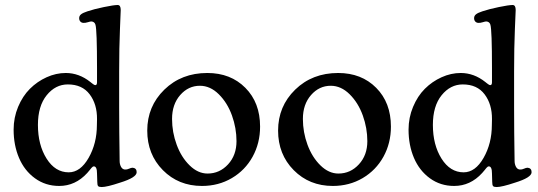

<svg xmlns="http://www.w3.org/2000/svg" viewBox="-20 -734 2161 771"><path d="M34.7 -213.4Q34.7 -261.7 52.7 -304.9Q70.8 -348.1 100.1 -377.4Q129.4 -406.7 167.2 -423.8Q205.1 -440.9 244.1 -440.9Q297.4 -440.9 342.8 -404.8Q345.7 -402.3 349.6 -399.4Q353.5 -396.5 355.2 -395.3Q356.9 -394 358.9 -393.1Q360.8 -392.1 362.8 -392.1Q369.6 -392.1 369.6 -403.8V-460.4Q369.6 -613.8 363.3 -634.8Q359.9 -647 346.7 -647.9Q342.8 -647.9 332.8 -644.8Q322.8 -641.6 314.5 -642.1Q307.1 -642.6 302.5 -647.7Q297.9 -652.8 297.9 -661.1Q297.9 -670.4 305.4 -676.5Q313 -682.6 331.1 -688.5Q356.9 -697.3 397 -705.6Q437 -713.9 452.6 -713.9Q464.8 -713.9 464.8 -693.8Q464.8 -690.4 461.7 -617.2Q458.5 -543.9 458.5 -446.8V-301.8Q458.5 -250 459 -201.9Q459.5 -153.8 460 -124.5Q460.4 -95.2 460.4 -87.9Q460.4 -74.7 465.8 -64.5Q471.2 -54.2 481.4 -53.2Q490.2 -52.7 498.3 -56.6Q506.3 -60.5 513.2 -60.5Q528.8 -58.6 528.8 -42.5Q528.8 -21 461.9 -0.5Q409.2 17.1 388.2 17.1Q377.4 17.1 374 13.2Q370.6 9.3 370.6 -4.4Q369.6 -26.9 369.6 -37.1Q369.6 -65.9 356.9 -65.9Q354.5 -65.9 351.8 -64Q349.1 -62 346.9 -59.3Q344.7 -56.6 339.8 -50.5Q335 -44.4 330.1 -39.1Q282.7 12.7 217.8 12.7Q162.6 12.7 120.4 -18.1Q78.1 -48.8 56.4 -99.9Q34.7 -150.9 34.7 -213.4ZM255.9 -42Q302.7 -42 335.9 -100.1Q369.1 -158.2 369.1 -232.4L369.6 -255.4Q370.1 -315.4 340.1 -355.2Q310.1 -395 252.4 -395Q202.6 -395 167.5 -351.6Q132.3 -308.1 132.3 -232.4Q132.3 -152.3 167 -97.2Q201.7 -42 255.9 -42Z M571.3 -209.5Q571.3 -307.1 639.9 -374Q708.5 -440.9 812.5 -440.9Q906.2 -440.9 965.3 -381.3Q1024.4 -321.8 1024.4 -225.6Q1024.4 -159.2 994.4 -104.7Q964.4 -50.3 910.9 -18.8Q857.4 12.7 791 12.7Q696.8 12.7 634 -50.8Q571.3 -114.3 571.3 -209.5ZM813.5 -37.1Q861.8 -37.1 895.8 -74Q929.7 -110.8 929.7 -167Q929.7 -219.7 911.4 -270.5Q893.1 -321.3 858.6 -355.5Q824.2 -389.6 782.7 -389.6Q736.3 -389.6 703.6 -352.3Q670.9 -314.9 670.9 -256.3Q670.9 -203.1 689.5 -152.8Q708 -102.5 741.5 -69.8Q774.9 -37.1 813.5 -37.1Z M1096.7 -209.5Q1096.7 -307.1 1165.3 -374Q1233.9 -440.9 1337.9 -440.9Q1431.6 -440.9 1490.7 -381.3Q1549.8 -321.8 1549.8 -225.6Q1549.8 -159.2 1519.8 -104.7Q1489.7 -50.3 1436.3 -18.8Q1382.8 12.7 1316.4 12.7Q1222.2 12.7 1159.4 -50.8Q1096.7 -114.3 1096.7 -209.5ZM1338.9 -37.1Q1387.2 -37.1 1421.1 -74Q1455.1 -110.8 1455.1 -167Q1455.1 -219.7 1436.8 -270.5Q1418.5 -321.3 1384 -355.5Q1349.6 -389.6 1308.1 -389.6Q1261.7 -389.6 1229 -352.3Q1196.3 -314.9 1196.3 -256.3Q1196.3 -203.1 1214.8 -152.8Q1233.4 -102.5 1266.8 -69.8Q1300.3 -37.1 1338.9 -37.1Z M1620.6 -213.4Q1620.6 -261.7 1638.7 -304.9Q1656.7 -348.1 1686 -377.4Q1715.3 -406.7 1753.2 -423.8Q1791 -440.9 1830.1 -440.9Q1883.3 -440.9 1928.7 -404.8Q1931.6 -402.3 1935.5 -399.4Q1939.5 -396.5 1941.2 -395.3Q1942.9 -394 1944.8 -393.1Q1946.8 -392.1 1948.7 -392.1Q1955.6 -392.1 1955.6 -403.8V-460.4Q1955.6 -613.8 1949.2 -634.8Q1945.8 -647 1932.6 -647.9Q1928.7 -647.9 1918.7 -644.8Q1908.7 -641.6 1900.4 -642.1Q1893.1 -642.6 1888.4 -647.7Q1883.8 -652.8 1883.8 -661.1Q1883.8 -670.4 1891.4 -676.5Q1898.9 -682.6 1917 -688.5Q1942.9 -697.3 1982.9 -705.6Q2022.9 -713.9 2038.6 -713.9Q2050.8 -713.9 2050.8 -693.8Q2050.8 -690.4 2047.6 -617.2Q2044.4 -543.9 2044.4 -446.8V-301.8Q2044.4 -250 2044.9 -201.9Q2045.4 -153.8 2045.9 -124.5Q2046.4 -95.2 2046.4 -87.9Q2046.4 -74.7 2051.8 -64.5Q2057.1 -54.2 2067.4 -53.2Q2076.2 -52.7 2084.2 -56.6Q2092.3 -60.5 2099.1 -60.5Q2114.7 -58.6 2114.7 -42.5Q2114.7 -21 2047.9 -0.5Q1995.1 17.1 1974.1 17.1Q1963.4 17.1 1960 13.2Q1956.5 9.3 1956.5 -4.4Q1955.6 -26.9 1955.6 -37.1Q1955.6 -65.9 1942.9 -65.9Q1940.4 -65.9 1937.7 -64Q1935.1 -62 1932.9 -59.3Q1930.7 -56.6 1925.8 -50.5Q1920.9 -44.4 1916 -39.1Q1868.7 12.7 1803.7 12.7Q1748.5 12.7 1706.3 -18.1Q1664.1 -48.8 1642.3 -99.9Q1620.6 -150.9 1620.6 -213.4ZM1841.8 -42Q1888.7 -42 1921.9 -100.1Q1955.1 -158.2 1955.1 -232.4L1955.6 -255.4Q1956.1 -315.4 1926 -355.2Q1896 -395 1838.4 -395Q1788.6 -395 1753.4 -351.6Q1718.3 -308.1 1718.3 -232.4Q1718.3 -152.3 1752.9 -97.2Q1787.6 -42 1841.8 -42Z"/></svg>

Font: Cooper* Medium
Style: Regular
Weight: 500
Designer: Owen Earl
Foundry: indestructible type*
Version: Version 0.001